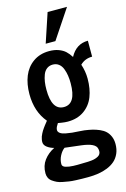

<svg xmlns="http://www.w3.org/2000/svg" viewBox="-153 -939 785 1195"><g transform="rotate(-15 239.0 -342.0)"><path d="M40 -406.2Q40 -471.2 60.5 -522Q81.1 -572.8 124.3 -603.3Q167.5 -633.8 227.5 -633.8Q262.2 -633.8 288.1 -624Q314 -614.3 330.3 -599.4Q346.7 -584.5 362.3 -560.1Q401.9 -633.8 477.5 -633.8V-531.2Q430.7 -531.2 399.4 -500Q415 -454.1 415 -406.2Q415 -340.8 395.3 -290.5Q375.5 -240.2 332.3 -210Q289.1 -179.7 227.5 -179.7Q209.5 -179.7 188 -183.1L164.6 -187Q163.6 -184.6 159.7 -178.5Q155.8 -172.4 153.6 -168.5Q151.4 -164.6 149.4 -158.4Q147.5 -152.3 147.5 -147Q147.5 -134.3 159.7 -125.5Q171.9 -116.7 193.4 -112.5Q214.8 -108.4 234.6 -106.4Q254.4 -104.5 278.8 -103.3Q303.2 -102.1 312.5 -100.6Q340.3 -96.7 362.1 -91.6Q383.8 -86.4 406.5 -76.7Q429.2 -66.9 443.8 -53.2Q458.5 -39.6 468 -18.1Q477.5 3.4 477.5 31.2Q477.5 65.4 465.6 92.3Q453.6 119.1 433.6 136.7Q413.6 154.3 385.3 165.8Q356.9 177.2 325.7 182.1Q294.4 187 258.8 187Q235.4 187 220.7 186.8Q206.1 186.5 180.7 185.5Q155.3 184.6 138.2 181.9Q121.1 179.2 99.1 175Q77.1 170.9 62.7 164.1Q48.3 157.2 35.2 147.9Q22 138.7 15.4 125.2Q8.8 111.8 8.8 95.2Q8.8 46.4 34.9 11.7Q61 -22.9 102.5 -43.5Q77.1 -50.3 58.6 -64.2Q40 -78.1 40 -98.1Q40 -106.4 42 -115.7Q43.9 -125 46.4 -132.6Q48.8 -140.1 54.2 -149.9Q59.6 -159.7 62.7 -165.3Q65.9 -170.9 73.2 -180.9Q80.6 -190.9 83.3 -194.6Q85.9 -198.2 93.8 -207.8Q101.6 -217.3 102.5 -218.8Q40 -293 40 -406.2ZM258.8 94.7Q272 94.7 282.5 94.2Q293 93.8 306.6 92.3Q320.3 90.8 330.3 87.6Q340.3 84.5 349.4 79.6Q358.4 74.7 363.3 66.7Q368.2 58.6 368.2 48.3Q368.2 39.6 366.2 32.2Q359.4 -4.9 268.1 -15.6L165 -27.8Q146 -14.2 132.6 11.7Q119.1 37.6 119.1 65.9Q119.1 73.7 124.5 79.3Q129.9 85 140.4 87.9Q150.9 90.8 161.9 92.8Q172.9 94.7 188 95.2Q203.1 95.7 213.9 95.7Q224.6 95.7 239 95.2Q253.4 94.7 258.8 94.7ZM305.7 -406.2Q305.7 -433.1 302.2 -455.8Q298.8 -478.5 290.5 -500.2Q282.2 -522 266.1 -534.4Q250 -546.9 227.5 -546.9Q204.6 -546.9 188.5 -534.4Q172.4 -522 164.3 -500.2Q156.2 -478.5 152.8 -455.8Q149.4 -433.1 149.4 -406.2Q149.4 -273.4 227.5 -273.4Q305.7 -273.4 305.7 -406.2ZM281.7 -683.6H219.2L281.7 -871.1H406.7Z"/></g></svg>

Font: Oswald
Style: Stencbab
Weight: 400
Designer: Mathieu Le Lay
Foundry: Mathieu Le Lay
Version: Version 1.000